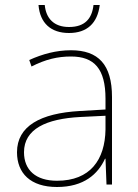

<svg xmlns="http://www.w3.org/2000/svg" viewBox="-20 -738 551 768"><path d="M379 -718H354C348 -665 321 -630 256 -630C195 -630 164 -665 159 -718H134C140 -645 184 -606 256 -606C328 -606 370 -645 379 -718ZM264 -537C205 -537 150 -522 97 -498L106 -472C163 -501 211 -512 264 -512C357 -512 402 -463 402 -343V-300L299 -294C142 -285 48 -234 48 -129C48 -45 102 10 208 10C316 10 372 -42 400 -103H402L406 0H428V-350C428 -480 373 -537 264 -537ZM301 -270 402 -275V-220C400 -99 341 -15 208 -15C123 -15 76 -58 76 -129C76 -222 165 -263 301 -270Z"/></svg>

Font: Noto Sans Arabic UI Th
Style: Regular
Weight: 100
Designer: Monotype Design Team, Nadine Chahine and Nizar Qandah
Foundry: Monotype Imaging Inc.
Version: Version 2.010